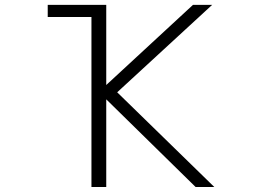

<svg xmlns="http://www.w3.org/2000/svg" viewBox="-20 -751 1040 772"><path d="M171.9 -731.4H407.2V-409.2L755.9 -731.4H833L451.2 -379.9L841.8 1H766.6L407.2 -351.6V1H347.7V-682.6H171.9Z"/></svg>

Font: GenEi Gothic M Light
Style: Regular
Weight: 300
Designer: o_tamon (Modified); [Source Han Sans]
Ryoko NISHIZUKA  (kana & ideographs); Paul D. Hunt (Latin, Greek & Cyrillic); Wenl
Version: Version 1.1a;Original Version 1.004